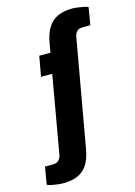

<svg xmlns="http://www.w3.org/2000/svg" viewBox="-217 -806 759 1077"><g transform="rotate(-15 162.5 -268.0)"><path d="M13 199Q-1 199 -18.5 197Q-36 195 -53 191.5Q-70 188 -80 183L-63 82H-17Q5 82 17.5 69.5Q30 57 33 35L111 -410H46L67 -527H132L141 -579Q151 -636 173 -670Q195 -704 230 -719.5Q265 -735 314 -735Q328 -735 345.5 -732.5Q363 -730 379.5 -727Q396 -724 405 -719L388 -618H344Q321 -618 310 -607Q299 -596 295 -575L185 46Q176 99 155 133Q134 167 99 183Q64 199 13 199Z"/></g></svg>

Font: Archivo SemiCondensed ExtraBold
Style: Italic
Weight: 800
Width: 4
Italic angle: -10°
Designer: Hector Gatti
Foundry: Omnibus-Type
Version: Version 2.001